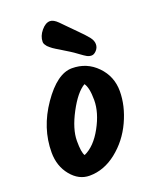

<svg xmlns="http://www.w3.org/2000/svg" viewBox="-143 -859 738 927"><g transform="rotate(-20 226.0 -395.5)"><path d="M162 -697Q162 -726 184 -752.5Q206 -779 229 -779Q247 -779 269 -757Q277 -749 294.5 -731Q312 -713 342 -683Q372 -653 386 -635Q400 -617 400 -599Q400 -581 387.5 -567.5Q375 -554 362.5 -554Q350 -554 339 -560Q328 -566 306.5 -582Q285 -598 271 -606.5Q257 -615 245 -622.5Q233 -630 226.5 -634Q220 -638 210.5 -643.5Q201 -649 196 -653Q191 -657 184.5 -662Q178 -667 174.5 -671Q171 -675 168 -680Q162 -688 162 -697ZM282 -436Q239 -411 196.5 -331Q154 -251 154 -190.5Q154 -130 166 -114Q220 -138 260 -211Q300 -284 300 -348Q300 -412 282 -436ZM155 -12Q100 -12 60 -61Q20 -110 20 -180Q20 -305 97.5 -417Q175 -529 251 -529Q327 -529 379 -475.5Q431 -422 431 -346.5Q431 -271 395 -193Q359 -115 294 -63.5Q229 -12 155 -12Z"/></g></svg>

Font: Kalam
Style: Bold
Weight: 700
Version: Version 2.001;PS 1.0;hotconv 1.0.79;makeotf.lib2.5.61930; tt